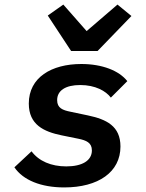

<svg xmlns="http://www.w3.org/2000/svg" viewBox="-20 -808 640 840"><path d="M407 -585 555 -738 494 -788 359 -672 257 -788 189 -740 291 -585ZM261 12C410 12 507 -55 507 -167C507 -257 445 -286 365 -303L289 -319C254 -326 230 -335 230 -370C230 -412 267 -436 331 -436C397 -436 443 -410 465 -381L537 -453C501 -499 427 -528 336 -528C205 -528 106 -469 106 -355C106 -262 172 -232 249 -216L323 -201C357 -194 382 -184 382 -150C382 -105 339 -80 270 -80C204 -80 150 -103 118 -146L43 -76C81 -20 159 12 261 12Z"/></svg>

Font: IBM Plex Mono SmBld
Style: Italic
Weight: 600
Italic angle: -9.5°
Monospace: yes
Designer: Mike Abbink, Paul van der Laan, Pieter van Rosmalen
Foundry: Bold Monday
Version: Version 2.004